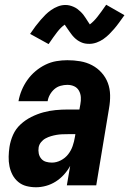

<svg xmlns="http://www.w3.org/2000/svg" viewBox="-20 -782 545 810"><path d="M132 8Q111 8 91.5 3Q72 -2 57 -14.5Q42 -27 33 -44Q24 -61 20 -80.5Q16 -100 16.5 -121Q17 -142 20 -162Q24 -188 35 -213Q46 -238 66.5 -257Q87 -276 112 -288.5Q137 -301 162.5 -308Q188 -315 214 -317.5Q240 -320 266 -320H315L319 -342Q322 -357 321 -372Q320 -387 313 -399.5Q306 -412 293 -418Q280 -424 264 -424Q250 -424 235.5 -420Q221 -416 209.5 -406Q198 -396 190.5 -382.5Q183 -369 181 -355H58Q62 -378 71.5 -401Q81 -424 95.5 -444.5Q110 -465 129.5 -481.5Q149 -498 171.5 -509Q194 -520 217.5 -524Q241 -528 264 -528Q292 -528 318.5 -523.5Q345 -519 368 -507Q391 -495 408.5 -475.5Q426 -456 435 -432Q444 -408 444.5 -380.5Q445 -353 440 -325L386 0H262L276 -82Q265 -62 249.5 -45Q234 -28 215 -16Q196 -4 174.5 2Q153 8 132 8ZM199 -96Q218 -96 236.5 -105.5Q255 -115 267.5 -131Q280 -147 286.5 -166Q293 -185 296 -204L298 -216H266Q254 -216 242 -215.5Q230 -215 218.5 -213Q207 -211 195 -207.5Q183 -204 172 -198Q161 -192 153 -182Q145 -172 143 -160Q141 -147 143.5 -134.5Q146 -122 154 -112.5Q162 -103 174 -99.5Q186 -96 199 -96ZM185 -596 107 -639Q119 -657 130 -671.5Q141 -686 151.5 -698Q162 -710 172 -720Q182 -730 195.5 -739.5Q209 -749 224.5 -755Q240 -761 256 -761Q265 -761 273.5 -759Q282 -757 291 -753Q300 -749 306 -744.5Q312 -740 319 -733.5Q326 -727 331.5 -720Q337 -713 341 -706.5Q345 -700 350 -692.5Q355 -685 359 -679Q375 -691 390.5 -710.5Q406 -730 428 -762L505 -718Q493 -701 482 -686Q471 -671 461 -659.5Q451 -648 440.5 -637.5Q430 -627 416.5 -617.5Q403 -608 387.5 -602.5Q372 -597 357 -597Q347 -597 338.5 -598.5Q330 -600 321.5 -604Q313 -608 306.5 -612.5Q300 -617 293 -624Q286 -631 281 -638Q276 -645 271.5 -651Q267 -657 261.5 -665.5Q256 -674 253 -678Q237 -667 221.5 -647Q206 -627 185 -596Z"/></svg>

Font: Iosevka SS04 Extrabold Oblique
Style: Regular
Weight: 800
Italic angle: -9°
Monospace: yes
Designer: Belleve Invis
Foundry: Belleve Invis
Version: Version 19.0.0; ttfautohint (v1.8.4)